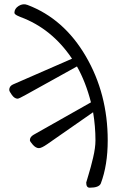

<svg xmlns="http://www.w3.org/2000/svg" viewBox="-20 -699 571 893"><path d="M108 -676Q277 -612 379 -437.5Q481 -263 481 -46Q481 69 449 154Q441 174 397 174Q381 174 381 150Q381 148 391.5 114.5Q402 81 413 34.5Q424 -12 424 -46Q424 -111 413 -177L199 -28Q173 -10 161 -10Q147 -10 133 -25.5Q119 -41 119 -47Q119 -62 136 -72L403 -223Q379 -317 338 -390L100 -258Q68 -240 62 -240Q48 -240 35.5 -257Q23 -274 23 -281Q23 -298 40 -306L315 -426Q221 -566 75 -620Q72 -621 68 -623Q48 -631 47 -639Q47 -659 67 -671.5Q87 -684 108 -676Z"/></svg>

Font: EB Garamond SC 12
Style: Regular
Weight: 400
Version: Version 0.016 ; ttfautohint (v0.97) -l 8 -r 50 -G 200 -x 0 -